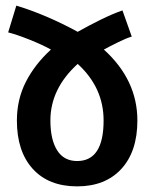

<svg xmlns="http://www.w3.org/2000/svg" viewBox="-20 -652 548 682"><path d="M448 -522 415 -615Q380 -603 336.5 -581.5Q293 -560 256 -539Q144 -600 38 -632L9 -537Q40 -529 84 -511.5Q128 -494 161 -476Q104 -424 72 -361.5Q40 -299 40 -224Q40 -114 96.5 -52Q153 10 254 10Q354 10 411 -52Q468 -114 468 -224Q468 -368 349 -476Q369 -487 399.5 -502Q430 -517 448 -522ZM256 -425Q348 -341 348 -224Q348 -80 254 -80Q207 -80 183 -118Q159 -156 159 -224Q159 -337 256 -425Z"/></svg>

Font: Noto Sans Georgian Condensed Semi
Style: Regular
Weight: 600
Width: 3
Designer: Monotype Design Team
Foundry: Monotype Imaging Inc.
Version: Version 1.901